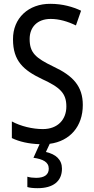

<svg xmlns="http://www.w3.org/2000/svg" viewBox="-20 -744 494 1004"><path d="M304 138C304 91 272 62 220 51L240 8C346 -6 413 -83 413 -195C413 -293 362 -348 259 -396C166 -441 135 -468 135 -540C135 -602 175 -645 245 -645C289 -645 334 -632 377 -611L404 -688C362 -708 307 -724 244 -724C129 -725 47 -649 48 -538C48 -425 103 -377 199 -331C295 -287 327 -256 327 -187C327 -120 283 -69 204 -69C150 -69 88 -84 42 -109V-22C81 -3 130 8 187 10L155 81C204 88 235 103 235 138C235 168 214 186 169 186C153 186 136 184 123 180V234C135 238 154 240 177 240C258 240 304 204 304 138Z"/></svg>

Font: Noto Sans Ethiopic Condensed
Style: Regular
Weight: 400
Width: 3
Designer: Monotype Design Team
Foundry: Monotype Imaging Inc.
Version: Version 2.102